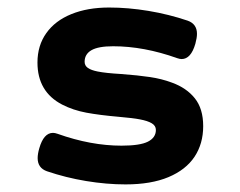

<svg xmlns="http://www.w3.org/2000/svg" viewBox="-20 -482 640 513"><path d="M105.5 -24.4Q80.6 -33.2 80.6 -59.6Q80.6 -70.8 85 -85.9Q96.7 -127 121.6 -127Q126.5 -127 133.8 -124.5Q222.7 -92.8 304.7 -92.8Q354 -92.8 375.2 -103.5Q396.5 -114.3 396.5 -134.8Q396.5 -146 385.5 -152.6Q374.5 -159.2 353.5 -163.1Q336.4 -166.5 297.4 -169.9Q246.6 -174.3 210.9 -180.9Q175.3 -187.5 146 -202.6Q80.1 -236.8 80.1 -314.9Q80.1 -360.4 103.8 -393.6Q127.4 -426.8 170.7 -444.3Q213.9 -461.9 271.5 -461.9Q322.3 -461.9 376.7 -452.9Q431.2 -443.8 481.4 -426.8Q506.3 -418 506.3 -391.6Q506.3 -380.9 502 -365.2Q490.2 -324.2 465.3 -324.2Q460.4 -324.2 453.1 -326.7Q364.3 -358.4 282.2 -358.4Q242.7 -358.4 224.4 -347.9Q206.1 -337.4 206.1 -316.9Q206.1 -306.6 214.8 -300.5Q223.6 -294.4 240.7 -291Q262.2 -286.6 304.2 -284.2Q349.6 -280.8 380.9 -276.1Q412.1 -271.5 439.5 -261.2Q478.5 -247.1 500.7 -219.2Q522.9 -191.4 522.9 -145Q522.9 -98.1 499.8 -63.2Q476.6 -28.3 430.2 -8.8Q383.8 10.7 315.4 10.7Q264.6 10.7 210.2 1.7Q155.8 -7.3 105.5 -24.4Z"/></svg>

Font: Courier Prime Sans
Style: Bold
Weight: 700
Designer: Alan Dague-Greene
Foundry: Quote-Unquote Apps
Version: Version 3.020